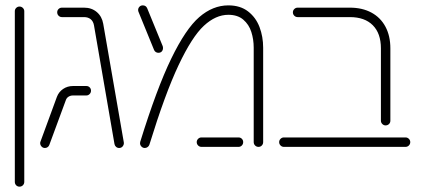

<svg xmlns="http://www.w3.org/2000/svg" viewBox="-20 -547 1572 715"><path d="M35.2 130.4V-505.2Q35.2 -512.6 40.4 -517.6Q45.6 -522.6 52.6 -522.6Q60 -522.6 65.2 -517.4Q70.4 -512.2 70.4 -505.2V130.4Q70.4 137.8 65.2 143Q60 148.1 52.6 148.1Q45.2 148.1 40.2 143Q35.2 137.8 35.2 130.4Z M406.3 -10.7 330 -452.6Q327.4 -467.4 317.8 -475.4Q308.1 -483.3 293 -483.3H210.7Q203.3 -483.3 198.1 -488.5Q193 -493.7 193 -501.1Q193 -508.5 198.1 -513.5Q203.3 -518.5 210.7 -518.5H293Q321.1 -518.5 340.4 -502.2Q359.6 -485.9 364.4 -458.5L441.1 -16.7Q442.2 -8.9 437.2 -2.4Q432.2 4.1 423.7 4.1Q417 4.1 412.2 -0.2Q407.4 -4.4 406.3 -10.7ZM129.6 -14.1Q129.6 -17 130.7 -19.6L191.9 -186.3Q198.9 -204.8 215 -215.7Q231.1 -226.7 251.9 -226.7H301.5Q308.9 -226.7 313.9 -221.7Q318.9 -216.7 318.9 -209.3Q318.9 -201.9 313.7 -196.7Q308.5 -191.5 301.5 -191.5H251.9Q242.6 -191.5 235.4 -187Q228.1 -182.6 225.2 -174.1L163.7 -7.4Q161.9 -2.2 157.4 0.9Q153 4.1 147.4 4.1Q139.6 4.1 134.6 -1.5Q129.6 -7 129.6 -14.1Z M501.5 -13.7Q501.5 -17 502.2 -18.9Q563.7 -217.4 617.6 -328.5Q671.5 -439.6 722 -483.3Q772.6 -527 830.4 -527Q874.8 -527 903.9 -504.4Q933 -481.9 946.5 -446.1Q960 -410.4 960 -369.3V-17.8Q960 -10.4 955 -5.2Q950 0 942.6 0Q935.2 0 930 -5.2Q924.8 -10.4 924.8 -17.8V-369.3Q924.8 -400.4 915.9 -428.1Q907 -455.9 885.9 -473.9Q864.8 -491.9 830.4 -491.9Q783.3 -491.9 739.3 -451.1Q695.2 -410.4 645 -304.3Q594.8 -198.1 536.3 -8.1Q534.4 -2.6 529.6 0.7Q524.8 4.1 519.3 4.1Q511.9 4.1 506.7 -1.3Q501.5 -6.7 501.5 -13.7ZM712.6 -17.8Q712.6 -24.8 717.8 -30Q723 -35.2 730.4 -35.2H868.1Q875.6 -35.2 880.6 -30.2Q885.6 -25.2 885.6 -17.8Q885.6 -10.4 880.6 -5.2Q875.6 0 868.1 0H730.4Q723 0 717.8 -5.2Q712.6 -10.4 712.6 -17.8ZM553.7 -361.1 495.9 -502.6Q494.4 -505.6 494.4 -510Q494.4 -516.7 499.3 -521.9Q504.1 -527 511.9 -527Q517.4 -527 521.7 -524.3Q525.9 -521.5 528.1 -516.3L585.9 -375.2Q587 -371.9 587 -368.1Q587 -360.7 582.6 -355.6Q578.1 -350.4 569.6 -350.4Q564.4 -350.4 560 -353.3Q555.6 -356.3 553.7 -361.1Z M1398.5 -97.4V-367Q1398.5 -422.6 1368.3 -453Q1338.1 -483.3 1283 -483.3H1088.5Q1081.1 -483.3 1075.9 -488.5Q1070.7 -493.7 1070.7 -501.1Q1070.7 -508.1 1075.9 -513.3Q1081.1 -518.5 1088.5 -518.5H1283Q1328.9 -518.5 1363 -500.2Q1397 -481.9 1415.4 -447.6Q1433.7 -413.3 1433.7 -367V-97.4Q1433.7 -90 1428.5 -85Q1423.3 -80 1415.9 -80Q1408.9 -80 1403.7 -85.2Q1398.5 -90.4 1398.5 -97.4ZM1019.6 -17.8Q1019.6 -24.8 1024.8 -30Q1030 -35.2 1037.4 -35.2H1490Q1497.4 -35.2 1502.6 -30Q1507.8 -24.8 1507.8 -17.8Q1507.8 -10.4 1502.6 -5.2Q1497.4 0 1490 0H1037.4Q1030 0 1024.8 -5.2Q1019.6 -10.4 1019.6 -17.8Z"/></svg>

Font: 26F Galaxy Hebrew Light
Style: Regular
Weight: 300
Designer: C₂₉H₂₅N₃O₅
Version: Version 1.000